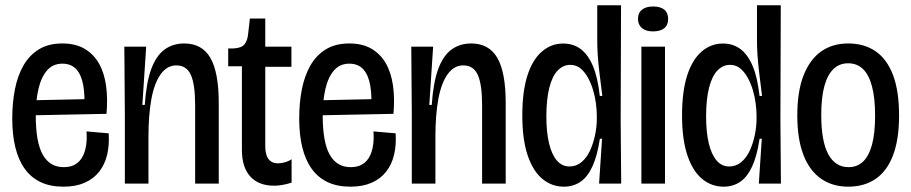

<svg xmlns="http://www.w3.org/2000/svg" viewBox="-20 -700 3474 732"><path d="M222.3 11.7Q171.3 11.7 134.7 -5.8Q98 -23.3 74.2 -56.7Q50.3 -90 38.5 -138.2Q26.7 -186.3 26.7 -248.3Q26.7 -307.3 36.8 -359.2Q47 -411 69.3 -450.2Q91.7 -489.3 128.2 -511.8Q164.7 -534.3 217.7 -534.3Q267.3 -534.3 301.7 -514.5Q336 -494.7 356.7 -459Q377.3 -423.3 384.3 -373.8Q391.3 -324.3 386 -266L85.3 -260V-317.3L320.3 -322.3L301.3 -282.3Q304.3 -336.3 297.3 -375.5Q290.3 -414.7 270.8 -436Q251.3 -457.3 217.7 -457.3Q181.7 -457.3 159.3 -431.5Q137 -405.7 126.7 -361.2Q116.3 -316.7 116.3 -260Q116.3 -157.3 143.2 -110Q170 -62.7 223 -62.7Q250.3 -62.7 268.2 -74Q286 -85.3 295.7 -104.5Q305.3 -123.7 308.7 -148.3Q312 -173 309.7 -199L394.3 -191.7Q397.3 -147.7 388.5 -110.3Q379.7 -73 358.3 -45.7Q337 -18.3 302.8 -3.3Q268.7 11.7 222.3 11.7Z M456 0V-263L454 -522H537.3L522.7 -300H532Q537.7 -384.7 556.3 -435.8Q575 -487 606.8 -510.7Q638.7 -534.3 682.3 -534.3Q750.3 -534.3 782.2 -479.2Q814 -424 814 -307V0H724V-298.3Q724 -378 707.7 -414.3Q691.3 -450.7 652.3 -450.7Q617 -450.7 592.8 -417.3Q568.7 -384 557.3 -323.2Q546 -262.3 546 -179.3V0Z M1026 8Q965.3 8 933.8 -27.5Q902.3 -63 902.3 -127.7V-447.3H850V-515.3H870Q900.3 -516.7 912.2 -531Q924 -545.3 926.3 -573.7L932.7 -629.3H991.3V-522H1091V-445.3H991.3V-143.7Q991.3 -109 1004 -93.2Q1016.7 -77.3 1039.7 -77.3Q1051.3 -77.3 1065.7 -81.2Q1080 -85 1091.7 -93V-3.7Q1075 1.7 1058.2 4.8Q1041.3 8 1026 8Z M1316.3 11.7Q1265.3 11.7 1228.7 -5.8Q1192 -23.3 1168.2 -56.7Q1144.3 -90 1132.5 -138.2Q1120.7 -186.3 1120.7 -248.3Q1120.7 -307.3 1130.8 -359.2Q1141 -411 1163.3 -450.2Q1185.7 -489.3 1222.2 -511.8Q1258.7 -534.3 1311.7 -534.3Q1361.3 -534.3 1395.7 -514.5Q1430 -494.7 1450.7 -459Q1471.3 -423.3 1478.3 -373.8Q1485.3 -324.3 1480 -266L1179.3 -260V-317.3L1414.3 -322.3L1395.3 -282.3Q1398.3 -336.3 1391.3 -375.5Q1384.3 -414.7 1364.8 -436Q1345.3 -457.3 1311.7 -457.3Q1275.7 -457.3 1253.3 -431.5Q1231 -405.7 1220.7 -361.2Q1210.3 -316.7 1210.3 -260Q1210.3 -157.3 1237.2 -110Q1264 -62.7 1317 -62.7Q1344.3 -62.7 1362.2 -74Q1380 -85.3 1389.7 -104.5Q1399.3 -123.7 1402.7 -148.3Q1406 -173 1403.7 -199L1488.3 -191.7Q1491.3 -147.7 1482.5 -110.3Q1473.7 -73 1452.3 -45.7Q1431 -18.3 1396.8 -3.3Q1362.7 11.7 1316.3 11.7Z M1550 0V-263L1548 -522H1631.3L1616.7 -300H1626Q1631.7 -384.7 1650.3 -435.8Q1669 -487 1700.8 -510.7Q1732.7 -534.3 1776.3 -534.3Q1844.3 -534.3 1876.2 -479.2Q1908 -424 1908 -307V0H1818V-298.3Q1818 -378 1801.7 -414.3Q1785.3 -450.7 1746.3 -450.7Q1711 -450.7 1686.8 -417.3Q1662.7 -384 1651.3 -323.2Q1640 -262.3 1640 -179.3V0Z M2129.7 11.7Q2084 11.7 2048.2 -17.7Q2012.3 -47 1991.8 -107.5Q1971.3 -168 1971.3 -260.3Q1971.3 -351.3 1990.7 -411.8Q2010 -472.3 2045.7 -503.2Q2081.3 -534 2127 -534Q2166.7 -534 2194.8 -512.3Q2223 -490.7 2241.2 -446.7Q2259.3 -402.7 2266.7 -334.3H2276.3Q2270.7 -380.3 2266 -417.8Q2261.3 -455.3 2259.2 -485.8Q2257 -516.3 2257 -541.7V-680H2347.7L2346.3 -239.7L2348.3 0H2264L2275.3 -171H2267Q2257 -105 2238.3 -64.8Q2219.7 -24.7 2192.5 -6.5Q2165.3 11.7 2129.7 11.7ZM2151.3 -65.3Q2177.3 -65.3 2197.3 -82.2Q2217.3 -99 2229.8 -126.5Q2242.3 -154 2248.8 -185.7Q2255.3 -217.3 2255.3 -245.3V-260Q2255.3 -280 2252 -305.8Q2248.7 -331.7 2241 -357.2Q2233.3 -382.7 2221.3 -404.3Q2209.3 -426 2193 -439.3Q2176.7 -452.7 2153.7 -452.7Q2126.7 -452.7 2106 -431Q2085.3 -409.3 2074.2 -365.2Q2063 -321 2063 -255Q2063 -197.3 2073 -154.5Q2083 -111.7 2102.7 -88.5Q2122.3 -65.3 2151.3 -65.3Z M2425.3 0V-522H2515.3V0ZM2469.2 -580.3Q2442.3 -580.3 2427.3 -593Q2412.3 -605.7 2412.3 -628Q2412.3 -651 2427.8 -663.2Q2443.3 -675.3 2469.3 -675.3Q2497.7 -675.3 2512.5 -663.3Q2527.3 -651.3 2527.3 -627.5Q2527.3 -604.3 2512.3 -592.3Q2497.3 -580.3 2469.2 -580.3Z M2738.7 11.7Q2693 11.7 2657.2 -17.7Q2621.3 -47 2600.8 -107.5Q2580.3 -168 2580.3 -260.3Q2580.3 -351.3 2599.7 -411.8Q2619 -472.3 2654.7 -503.2Q2690.3 -534 2736 -534Q2775.7 -534 2803.8 -512.3Q2832 -490.7 2850.2 -446.7Q2868.3 -402.7 2875.7 -334.3H2885.3Q2879.7 -380.3 2875 -417.8Q2870.3 -455.3 2868.2 -485.8Q2866 -516.3 2866 -541.7V-680H2956.7L2955.3 -239.7L2957.3 0H2873L2884.3 -171H2876Q2866 -105 2847.3 -64.8Q2828.7 -24.7 2801.5 -6.5Q2774.3 11.7 2738.7 11.7ZM2760.3 -65.3Q2786.3 -65.3 2806.3 -82.2Q2826.3 -99 2838.8 -126.5Q2851.3 -154 2857.8 -185.7Q2864.3 -217.3 2864.3 -245.3V-260Q2864.3 -280 2861 -305.8Q2857.7 -331.7 2850 -357.2Q2842.3 -382.7 2830.3 -404.3Q2818.3 -426 2802 -439.3Q2785.7 -452.7 2762.7 -452.7Q2735.7 -452.7 2715 -431Q2694.3 -409.3 2683.2 -365.2Q2672 -321 2672 -255Q2672 -197.3 2682 -154.5Q2692 -111.7 2711.7 -88.5Q2731.3 -65.3 2760.3 -65.3Z M3214 11.7Q3153.7 11.7 3110 -18.8Q3066.3 -49.3 3043 -109.7Q3019.7 -170 3019.7 -260.3Q3019.7 -352 3043.7 -412.8Q3067.7 -473.7 3110.8 -504Q3154 -534.3 3213.7 -534.3Q3275.3 -534.3 3318.7 -504.2Q3362 -474 3384.8 -413.5Q3407.7 -353 3407.7 -259.7Q3407.7 -168 3384.5 -107.5Q3361.3 -47 3318 -17.7Q3274.7 11.7 3214 11.7ZM3215 -62.7Q3248.3 -62.7 3270.7 -84.2Q3293 -105.7 3304.7 -149Q3316.3 -192.3 3316.3 -259.7Q3316.3 -326.3 3304.5 -370.7Q3292.7 -415 3270.2 -436.8Q3247.7 -458.7 3213.3 -458.7Q3180.3 -458.7 3157.7 -437Q3135 -415.3 3123 -372Q3111 -328.7 3111 -262.3Q3111 -161.3 3137.8 -112Q3164.7 -62.7 3215 -62.7Z"/></svg>

Font: Bricolage Grotesque 96pt ExtraBold SemiCondensed
Style: Regular
Weight: 800
Width: 4
Version: Version 1.001;gftools[0.9.33.dev8+g029e19f]